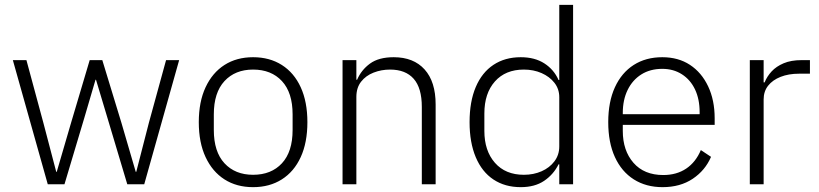

<svg xmlns="http://www.w3.org/2000/svg" viewBox="-20 -760 3377 792"><path d="M177 0 33 -512H89L159 -253L212 -51H214L273 -253L350 -512H402L481 -253L540 -51H542L594 -253L665 -512H719L575 0H505L424 -271L376 -431H374L327 -271L246 0Z M1024 12Q956 12 906 -20Q856 -52 828 -112Q800 -172 800 -256Q800 -340 828 -400Q856 -460 906 -492Q956 -524 1024 -524Q1092 -524 1142.5 -492Q1193 -460 1220.5 -400Q1248 -340 1248 -256Q1248 -172 1220.5 -112Q1193 -52 1142.5 -20Q1092 12 1024 12ZM1024 -39Q1099 -39 1143 -86.5Q1187 -134 1187 -224V-288Q1187 -378 1143 -425.5Q1099 -473 1024 -473Q950 -473 906 -425.5Q862 -378 862 -288V-224Q862 -134 906 -86.5Q950 -39 1024 -39Z M1450 0H1393V-512H1450V-431H1453Q1470 -471 1506 -497.5Q1542 -524 1604 -524Q1686 -524 1731.5 -473.5Q1777 -423 1777 -329V0H1720V-319Q1720 -397 1686.5 -435Q1653 -473 1589 -473Q1553 -473 1521 -460.5Q1489 -448 1469.5 -423Q1450 -398 1450 -360Z M2287 0V-82H2284Q2263 -40 2224.5 -14Q2186 12 2128 12Q2063 12 2015.5 -19.5Q1968 -51 1942.5 -111.5Q1917 -172 1917 -256Q1917 -341 1942.5 -401Q1968 -461 2015.5 -492.5Q2063 -524 2128 -524Q2186 -524 2225.5 -498.5Q2265 -473 2284 -430H2287V-740H2344V0ZM2141 -39Q2181 -39 2214 -53.5Q2247 -68 2267 -94.5Q2287 -121 2287 -156V-359Q2287 -393 2267 -418.5Q2247 -444 2214 -458.5Q2181 -473 2141 -473Q2065 -473 2021.5 -424Q1978 -375 1978 -292V-220Q1978 -138 2021.5 -88.5Q2065 -39 2141 -39Z M2713 12Q2645 12 2594.5 -20Q2544 -52 2516.5 -112Q2489 -172 2489 -256Q2489 -340 2516.5 -400Q2544 -460 2594 -492Q2644 -524 2712 -524Q2778 -524 2826 -492.5Q2874 -461 2901 -404Q2928 -347 2928 -272V-245H2549V-220Q2549 -139 2593 -88.5Q2637 -38 2716 -38Q2771 -38 2810.5 -64.5Q2850 -91 2871 -141L2913 -113Q2889 -57 2837.5 -22.5Q2786 12 2713 12ZM2712 -476Q2662 -476 2625.5 -453Q2589 -430 2569 -389Q2549 -348 2549 -294V-289H2866V-297Q2866 -351 2847 -391Q2828 -431 2793 -453.5Q2758 -476 2712 -476Z M3130 0H3073V-512H3130V-420H3134Q3144 -445 3163 -465.5Q3182 -486 3212.5 -499Q3243 -512 3287 -512H3321V-456H3276Q3233 -456 3200 -443Q3167 -430 3148.5 -406.5Q3130 -383 3130 -350Z"/></svg>

Font: IBM Plex Sans Light
Style: Regular
Weight: 300
Designer: Mike Abbink, Paul van der Laan, Pieter van Rosmalen
Foundry: Bold Monday
Version: Version 3.201